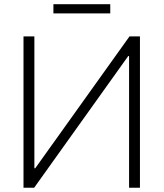

<svg xmlns="http://www.w3.org/2000/svg" viewBox="-20 -877 765 897"><path d="M140.6 -707V-90.8H144.5L585 -707H633.8V0H583V-615.2H579.1L139.6 0H89.8V-707ZM495.1 -814.5H229.5V-857.4H495.1Z"/></svg>

Font: Pretendard Std ExtraLight
Style: Regular
Weight: 200
Designer: Base glyphs from Inter by Rasmus Andersson; Hangeul glyphs from Noto Sans CJK(Source Han Sans) by Jang Soo-young and Kan
Foundry: Kil Hyung-jin
Version: Version 1.309